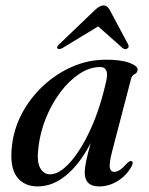

<svg xmlns="http://www.w3.org/2000/svg" viewBox="-20 -676 548 706"><path d="M393 -122Q381 -75.5 383.8 -59.8Q386.5 -44 400 -44Q409.5 -44 420.5 -51Q431.5 -58 448 -76.5Q458 -86 464 -83.5Q472 -80 463.5 -63.5Q444 -29.5 412.2 -10Q380.5 9.5 344.5 9.5Q291.5 9.5 291.5 -42Q291.5 -57.5 296.5 -82.2Q301.5 -107 313.5 -150Q274.5 -74.5 224.5 -32.5Q174.5 9.5 118.5 9.5Q68 9.5 41.5 -26.5Q15 -62.5 24 -140Q30.5 -201 60.2 -257.8Q90 -314.5 137.5 -359.2Q185 -404 244.5 -430.2Q304 -456.5 369.5 -456.5Q425.5 -456.5 456 -445Q486.5 -433.5 486 -419.5Q485 -408 475 -403.2Q465 -398.5 462 -386.5ZM121.5 -136Q114.5 -81.5 127.8 -58.2Q141 -35 164 -35Q198 -35 237.5 -78.8Q277 -122.5 312.8 -200.2Q348.5 -278 371 -380Q381.5 -429.5 348.5 -429.5Q309.5 -429.5 271.8 -404.5Q234 -379.5 202.2 -337.2Q170.5 -295 149.2 -242.8Q128 -190.5 121.5 -136ZM448 -497.5Q440 -492 430.5 -499.5L341 -579L210 -499.5Q197.5 -492.5 191.5 -497.5Q186.5 -503 197.5 -513L329.5 -639.5Q347 -656 361 -656Q374.5 -656 383.5 -639.5L451 -513Q456.5 -503 448 -497.5Z"/></svg>

Font: Fraunces 72pt
Style: Italic
Weight: 400
Italic angle: -16°
Version: Version 1.000;[b76b70a41]